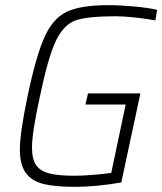

<svg xmlns="http://www.w3.org/2000/svg" viewBox="-20 -716 629 744"><path d="M57 -138Q57 -200 87 -344Q120 -501 153 -573.5Q186 -646 240 -671Q294 -696 399 -696Q445 -696 499.5 -691Q554 -686 589 -678L582 -637Q544 -644 500.5 -648.5Q457 -653 429 -653Q321 -653 274.5 -637.5Q228 -622 197.5 -559.5Q167 -497 135 -344Q104 -203 104 -144Q104 -99 120 -76Q136 -53 171 -44Q206 -35 269 -35Q299 -35 341.5 -38.5Q384 -42 411 -46L467 -311H311L321 -354H524L450 -9Q353 8 270 8Q192 8 147 -3.5Q102 -15 79.5 -46.5Q57 -78 57 -138Z"/></svg>

Font: Saira Semi Condensed ExtraLight
Style: Italic
Weight: 200
Width: 4
Italic angle: -12°
Designer: Hector Gatti with collaboration of the Omnibus-Type team
Foundry: Omnibus-Type
Version: Version 1.001; ttfautohint (v1.8)